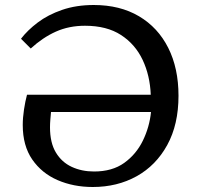

<svg xmlns="http://www.w3.org/2000/svg" viewBox="-20 -734 798 768"><path d="M351 14Q274 14 210.5 -13.5Q147 -41 109 -96Q71 -151 71 -234Q71 -263 76 -296Q81 -329 88 -355H583Q580 -432 550.5 -494.5Q521 -557 464 -594Q407 -631 320 -631Q256 -631 203.5 -607.5Q151 -584 103 -540L64 -579Q90 -613 131 -644Q172 -675 228.5 -694.5Q285 -714 355 -714Q460 -714 536 -669Q612 -624 653 -542.5Q694 -461 694 -351Q694 -236 649 -154Q604 -72 526.5 -29Q449 14 351 14ZM356 -48Q429 -48 477 -82.5Q525 -117 551.5 -171.5Q578 -226 584 -286H184Q183 -275 181.5 -257.5Q180 -240 180 -225Q180 -163 203.5 -124Q227 -85 267 -66.5Q307 -48 356 -48Z"/></svg>

Font: Literata 7pt
Style: Regular
Weight: 400
Designer: Latin by Veronika Burian and Jose Scaglione. Greek by Irene Vlachou. Cyrillic by Vera Evstafieva.
Foundry: TypeTogether
Version: Version 3.002